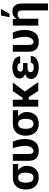

<svg xmlns="http://www.w3.org/2000/svg" viewBox="1465 -2280 1018 3988"><g transform="rotate(-90 1974.0 -286.0)"><path d="M561 -418H437L436.5 -416.5Q475.6 -384.8 499.3 -341.6Q522.9 -298.3 522.9 -249V-238.8Q522.9 -128.9 459.7 -59.6Q396.5 9.8 281.7 9.8Q161.6 9.8 96.7 -63.7Q31.7 -137.2 31.7 -258.8V-269Q31.7 -385.3 96.7 -456.8Q161.6 -528.3 280.8 -528.3H561ZM174.3 -258.8Q174.3 -185.1 199.2 -142.3Q224.1 -99.6 281.7 -99.6Q334 -99.6 357.4 -142.6Q380.9 -185.5 380.9 -258.8V-269Q380.9 -336.4 357.2 -377.2Q333.5 -418 280.8 -418Q224.6 -418 199.5 -377Q174.3 -335.9 174.3 -269Z M769.5 -528.3V-203.6Q769.5 -147 785.9 -123Q802.2 -99.1 830.6 -99.1Q880.4 -99.1 909.4 -152.1Q938.5 -205.1 938.5 -276.4Q937 -339.4 924.6 -401.1Q912.1 -462.9 889.2 -528.3H1024.9Q1050.3 -476.6 1065.4 -414.6Q1080.6 -352.5 1080.6 -276.4Q1080.6 -146 1020.5 -67.9Q960.4 10.3 835.4 10.3Q735.4 10.3 681.4 -41.7Q627.4 -93.8 627.4 -204.6V-528.3Z M1679.2 -418H1555.2L1554.7 -416.5Q1593.8 -384.8 1617.4 -341.6Q1641.1 -298.3 1641.1 -249V-238.8Q1641.1 -128.9 1577.9 -59.6Q1514.6 9.8 1399.9 9.8Q1279.8 9.8 1214.8 -63.7Q1149.9 -137.2 1149.9 -258.8V-269Q1149.9 -385.3 1214.8 -456.8Q1279.8 -528.3 1398.9 -528.3H1679.2ZM1292.5 -258.8Q1292.5 -185.1 1317.4 -142.3Q1342.3 -99.6 1399.9 -99.6Q1452.1 -99.6 1475.6 -142.6Q1499 -185.5 1499 -258.8V-269Q1499 -336.4 1475.3 -377.2Q1451.7 -418 1398.9 -418Q1342.8 -418 1317.6 -377Q1292.5 -335.9 1292.5 -269Z M1952.6 -197.8H1896V0H1753.4V-528.3H1896V-327.1H1938.5L2074.7 -528.3H2254.4L2066.9 -280.8L2262.7 0H2080.1Z M2566.4 -223.6Q2519 -223.6 2494.4 -208.3Q2469.7 -192.9 2469.7 -158.7Q2469.7 -130.9 2494.4 -112.1Q2519 -93.3 2565.4 -93.3Q2612.3 -93.3 2637.7 -111.1Q2663.1 -128.9 2663.1 -156.2H2805.2Q2805.2 -73.7 2737.3 -32Q2669.4 9.8 2573.2 9.8Q2463.9 9.8 2395.8 -32.2Q2327.6 -74.2 2327.6 -149.4Q2327.6 -194.3 2352.8 -224.9Q2377.9 -255.4 2427.2 -272Q2383.8 -289.6 2360.4 -318.6Q2336.9 -347.7 2336.9 -383.8Q2336.9 -458.5 2400.4 -498Q2463.9 -537.6 2573.2 -537.6Q2669.4 -537.6 2733.2 -494.4Q2796.9 -451.2 2796.9 -376.5H2654.3Q2654.3 -403.3 2629.9 -418.7Q2605.5 -434.1 2565.9 -434.1Q2522 -434.1 2500.5 -416.3Q2479 -398.4 2479 -373.5Q2479 -346.2 2501.2 -331.1Q2523.4 -315.9 2566.4 -315.9H2657.7V-223.6Z M3035.2 -528.3V-203.6Q3035.2 -147 3051.5 -123Q3067.9 -99.1 3096.2 -99.1Q3146 -99.1 3175 -152.1Q3204.1 -205.1 3204.1 -276.4Q3202.6 -339.4 3190.2 -401.1Q3177.7 -462.9 3154.8 -528.3H3290.5Q3315.9 -476.6 3331.1 -414.6Q3346.2 -352.5 3346.2 -276.4Q3346.2 -146 3286.1 -67.9Q3226.1 10.3 3101.1 10.3Q3001 10.3 2947 -41.7Q2893.1 -93.8 2893.1 -204.6V-528.3Z M3568.8 -528.3 3575.2 -456.5 3576.7 -456.1Q3602.1 -495.1 3639.6 -516.6Q3677.2 -538.1 3725.6 -538.1Q3807.6 -538.1 3851.6 -488.5Q3895.5 -439 3895.5 -323.7V202.6H3752.4V-323.2Q3752.4 -380.9 3733.2 -404.5Q3713.9 -428.2 3673.3 -428.2Q3641.1 -428.2 3617.7 -416.7Q3594.2 -405.3 3578.6 -384.3V0H3436V-528.3ZM3647.5 -774.9H3783.2L3681.2 -597.2H3610.4Z"/></g></svg>

Font: Roboto Web
Style: Bold
Weight: 700
Designer: Google
Version: Version 1.200310; 2013